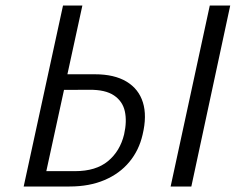

<svg xmlns="http://www.w3.org/2000/svg" viewBox="-20 -678 871 698"><path d="M66.1 0 209.1 -658H279.5L148.4 -55.8H252.9Q328.5 -55.8 372.5 -92.1Q416.5 -128.5 431.2 -189.5Q441.9 -237 433.8 -273.5Q425.7 -309.9 394.5 -331Q363.2 -352.2 304.6 -351.6L186.4 -351.1L195.1 -408H324.7Q395.7 -408 440 -381.3Q484.3 -354.6 499.5 -305.8Q514.8 -257 498.4 -188.5Q485.4 -131.6 450.2 -89.3Q415.1 -46.9 360.1 -23.5Q305.1 0 232.8 0ZM600.3 0 742.7 -658H817L675.6 0Z"/></svg>

Font: Ysabeau
Style: Bold Italic
Weight: 700
Italic angle: -12°
Designer: Christian Thalmann (Catharsis Fonts)
Version: Version 2.002